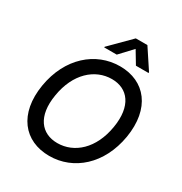

<svg xmlns="http://www.w3.org/2000/svg" viewBox="-215 -1104 1199 1268"><g transform="rotate(30 384.0 -470.0)"><path d="M396.3 -792.6 485.4 -887.8 542.6 -792.6H638.5L639.6 -797.9L540.1 -948.5H451.7L301.5 -797.9L300.4 -792.6ZM725.5 -356.5C764.6 -592.7 646 -737.2 455.3 -737.2C269.2 -737.2 110.8 -599.4 72.4 -370C33.4 -134.2 152 9.9 344.1 9.9C529.1 9.9 686.8 -127.1 725.5 -356.5ZM618.6 -370C589.1 -189.6 476.6 -90.2 347.7 -90.2C226.2 -90.2 149.9 -182.5 179.3 -356.5C208.5 -536.9 321.7 -637.1 450.6 -637.1C572.4 -637.1 647.7 -544 618.6 -370Z"/></g></svg>

Font: TID UI Medium
Style: Italic
Weight: 500
Italic angle: -9.39999°
Designer: The TID Project Authors
Foundry: Bakken & Bæck
Version: Version 1.001;hotconv 1.0.109;makeotfexe 2.5.65596